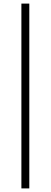

<svg xmlns="http://www.w3.org/2000/svg" viewBox="-20 -828 282 1068"><path d="M99 220V-808H143V220Z"/></svg>

Font: Encode Sans SemiExpanded SemiExpanded ExtraLight
Style: Regular
Weight: 200
Width: 6
Designer: Multiple Designers
Foundry: Impallari Type
Version: Version 3.000; ttfautohint (v1.8.3) -l 8 -r 50 -G 200 -x 14 